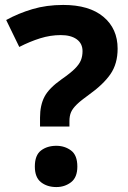

<svg xmlns="http://www.w3.org/2000/svg" viewBox="-20 -744 517 777"><path d="M142 -268Q142 -318 160 -352.5Q178 -387 229 -423Q265 -448 283 -466Q301 -484 307.5 -500.5Q314 -517 314 -537Q314 -568 290.5 -585Q267 -602 226 -602Q184 -602 142.5 -589Q101 -576 58 -554L5 -663Q54 -690 111 -707Q168 -724 236 -724Q341 -724 398.5 -676Q456 -628 456 -547Q456 -486 427 -444Q398 -402 339 -360Q308 -338 291 -321.5Q274 -305 267.5 -290Q261 -275 261 -254V-232H142ZM121 -70Q121 -116 146 -135Q171 -154 208 -154Q242 -154 267.5 -135Q293 -116 293 -70Q293 -26 267.5 -6.5Q242 13 208 13Q171 13 146 -6.5Q121 -26 121 -70Z"/></svg>

Font: Noto Sans Cherokee
Style: Bold
Weight: 700
Designer: Monotype Design Team
Foundry: Monotype Imaging Inc.
Version: Version 2.001; ttfautohint (v1.8.4.7-5d5b)